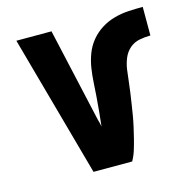

<svg xmlns="http://www.w3.org/2000/svg" viewBox="-83 -600 667 681"><g transform="rotate(-15 250.0 -260.0)"><path d="M179 0 35 -520H164L242 -173Q244 -167 245.5 -160.5Q247 -154 248 -148Q251 -174 253.5 -200.5Q256 -227 258 -253Q260 -279 261.5 -305.5Q263 -332 267 -358Q271 -384 280.5 -409Q290 -434 307 -454.5Q324 -475 346.5 -489Q369 -503 394.5 -510Q420 -517 446.5 -518.5Q473 -520 499 -520V-415Q479 -415 458.5 -411Q438 -407 422.5 -393.5Q407 -380 399 -360.5Q391 -341 388 -320.5Q385 -300 383 -279.5Q381 -259 378 -239Q375 -219 372 -198.5Q369 -178 365.5 -157.5Q362 -137 357.5 -117Q353 -97 348 -77Q343 -57 337 -37.5Q331 -18 321 0Z"/></g></svg>

Font: Iosevka SS04 Extrabold
Style: Regular
Weight: 800
Monospace: yes
Designer: Belleve Invis
Foundry: Belleve Invis
Version: Version 19.0.0; ttfautohint (v1.8.4)